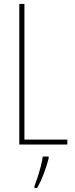

<svg xmlns="http://www.w3.org/2000/svg" viewBox="-20 -734 381 975"><path d="M78 0V-714H104V-25H322V0ZM227 71Q218 105 203 146Q188 187 168 221H155V211Q162 193 171 165.5Q180 138 187.5 109.5Q195 81 197 61H227Z"/></svg>

Font: Noto Sans Gujarati ExtraCondensed Thin
Style: Regular
Weight: 100
Width: 2
Designer: Jelle Bosma - Monotype Design Team, Universal Thirst
Foundry: Monotype Imaging Inc.
Version: Version 2.106; ttfautohint (v1.8.4.7-5d5b)